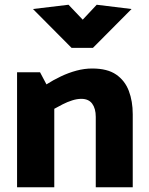

<svg xmlns="http://www.w3.org/2000/svg" viewBox="-20 -790 629 810"><path d="M209 0V-331Q225 -340 244.5 -350Q264 -360 284.5 -366.5Q305 -373 323 -373Q354 -373 369 -352.5Q384 -332 384 -297V0H540V-308Q540 -363 523.5 -406.5Q507 -450 470 -475.5Q433 -501 369 -501Q336 -501 302.5 -492Q269 -483 236.5 -467.5Q204 -452 176 -434L149 -485H52V0ZM329 -707 269 -770 119 -752 282 -588H372L535 -752L388 -770Z"/></svg>

Font: Catamaran ExtraBold
Style: Regular
Weight: 800
Designer: Pria Ravichandran
Version: Version 2.000